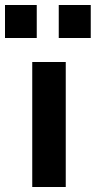

<svg xmlns="http://www.w3.org/2000/svg" viewBox="-67 -748 383 768"><path d="M296 -596V-728H168V-596ZM80 -596V-728H-47V-596ZM196 -500V0H62V-500Z"/></svg>

Font: RazerF5
Style: Bold
Weight: 700
Foundry: Razer Inc.
Version: Version 2